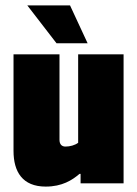

<svg xmlns="http://www.w3.org/2000/svg" viewBox="-20 -680 507 710"><path d="M149 10C210 10 247 -14 274 -37H278V-2H437V-479H269V-152C257 -143 239 -138 222 -138C207 -138 200 -148 200 -163V-479H30V-122C30 -45 63 10 149 10ZM189 -520H304L239 -660H81Z"/></svg>

Font: Passion One
Style: Regular
Weight: 400
Designer: Alejandro Lo Celso
Foundry: Fontstage
Version: Version 1.001